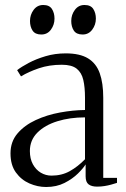

<svg xmlns="http://www.w3.org/2000/svg" viewBox="-20 -740 504 768"><path d="M164.5 8Q130.5 8 97.8 -6.2Q65 -20.5 43.5 -50.2Q22 -80 22 -126.5Q22 -173.5 50 -206.2Q78 -239 123 -259.8Q168 -280.5 220 -290Q272 -299.5 320 -300V-349.5Q320 -391 313.2 -420.2Q306.5 -449.5 286.8 -465.2Q267 -481 227.5 -481Q177 -481 135.8 -467Q94.5 -453 64 -434.5L48.5 -459.5Q66 -473 95.2 -488.5Q124.5 -504 162.2 -515.2Q200 -526.5 243 -526.5Q299.5 -526.5 332.2 -506.5Q365 -486.5 379 -447Q393 -407.5 393 -349V-28.5H448V-8.5Q437 -5 424.5 -1.5Q412 2 398 4.2Q384 6.5 368.5 6.5Q346.5 6.5 334.5 -2.5Q322.5 -11.5 322.5 -34.5V-82.5Q313.5 -67.5 291.8 -46Q270 -24.5 238 -8.2Q206 8 164.5 8ZM186 -37.5Q227 -37.5 259.2 -55.5Q291.5 -73.5 320 -103V-270.5Q259.5 -270.5 209.5 -255Q159.5 -239.5 129.5 -209.5Q99.5 -179.5 99.5 -136Q99.5 -105 111.5 -83Q123.5 -61 143.2 -49.2Q163 -37.5 186 -37.5ZM144.5 -602Q120.5 -602 110.2 -617.8Q100 -633.5 100 -656Q100 -681 114.5 -700.5Q129 -720 152.5 -720H153.5Q177.5 -720 187.8 -704Q198 -688 198 -665.5Q198 -641 183.8 -621.5Q169.5 -602 145.5 -602ZM310 -602Q285.5 -602 275.2 -617.8Q265 -633.5 265 -656Q265 -681 279.5 -700.5Q294 -720 317.5 -720H318.5Q343 -720 353.2 -704Q363.5 -688 363.5 -665.5Q363.5 -641 349 -621.5Q334.5 -602 311 -602Z"/></svg>

Font: Merriweather 120pt Light
Style: Regular
Weight: 300
Version: Version 2.100